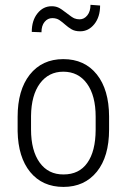

<svg xmlns="http://www.w3.org/2000/svg" viewBox="-20 -752 516 782"><path d="M106.4 -279.8V-224.6Q106.4 -138.7 141.6 -89.8Q176.8 -41 238.8 -41.5Q302.2 -41.5 335.4 -88.4Q369.1 -135.3 369.6 -223.1V-276.4Q369.6 -362.3 334.5 -411.1Q299.3 -460 237.8 -460Q178.2 -460 142.6 -412.1Q107.4 -364.3 106.4 -279.8ZM51.8 -217.3V-276.4Q51.8 -384.8 101.1 -447.8Q151.4 -511.2 237.8 -511.2Q324.7 -511.2 374.5 -448.7Q423.8 -386.7 424.3 -277.8V-224.6Q424.3 -114.3 374.5 -52.7Q324.2 9.3 238.5 9.3Q152.8 9.3 103 -51.3Q53.7 -111.8 51.8 -217.3ZM387.7 -729.5Q387.7 -683.1 364.3 -653.8Q340.8 -624.5 306.6 -624.5Q285.2 -624.5 271.2 -632.8Q257.3 -641.1 245.8 -651.4Q234.4 -661.6 222.4 -669.9Q210.4 -678.2 192.9 -678.2Q174.3 -678.2 161.6 -662.8Q148.9 -647.5 148.9 -620.6L109.4 -622.1Q109.4 -668.5 132.6 -697.5Q155.8 -726.6 190.4 -726.6Q205.6 -726.6 217.3 -721.4Q229 -716.3 251.2 -698.7Q273.4 -681.2 283 -677.2Q292.5 -673.3 304.2 -673.3Q322.8 -673.3 335.7 -689.5Q348.6 -705.6 348.6 -732.4Z"/></svg>

Font: MAUL Condensed Light
Style: Light
Weight: 300
Designer: MAUL
Version: Version 2.137; 2017; ttfautohint (v1.8.3)